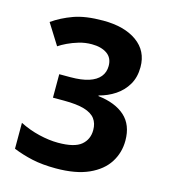

<svg xmlns="http://www.w3.org/2000/svg" viewBox="-110 -811 801 909"><g transform="rotate(15 291.0 -357.0)"><path d="M511 -557Q511 -507 489.5 -470.5Q468 -434 432.5 -410.5Q397 -387 354 -376V-373Q439 -363 485.5 -321Q532 -279 532 -202Q532 -143 501.5 -95Q471 -47 408 -18.5Q345 10 247 10Q181 10 131 -1Q81 -12 37 -30V-157Q82 -134 132 -122Q182 -110 226 -110Q306 -110 339 -137.5Q372 -165 372 -211Q372 -244 355.5 -266Q339 -288 302 -299Q265 -310 202 -310H148V-425H202Q257 -425 292.5 -436.5Q328 -448 346 -470Q364 -492 364 -523Q364 -563 335.5 -582.5Q307 -602 261 -602Q228 -602 198 -593Q168 -584 144 -572.5Q120 -561 104 -550L40 -652Q84 -683 140.5 -703.5Q197 -724 284 -724Q388 -724 449.5 -680Q511 -636 511 -557Z"/></g></svg>

Font: Noto Sans Hebrew Thin
Style: Bold
Weight: 700
Version: Version 3.001